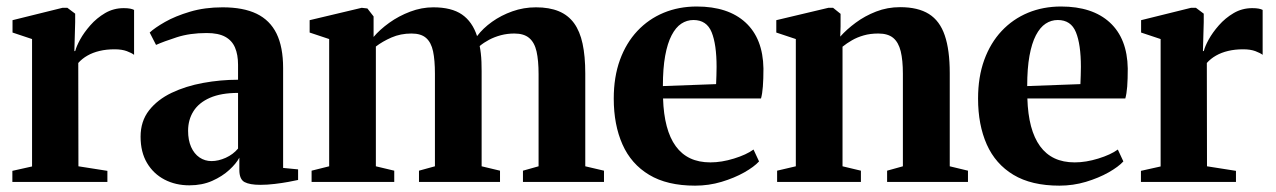

<svg xmlns="http://www.w3.org/2000/svg" viewBox="-20 -559 3920 590"><path d="M18 0V-34L78.5 -47.5V-439L18.5 -459V-497L172 -535H187L211 -517V-491L208.5 -401.5L211.5 -403Q214.5 -416 226.2 -437.5Q238 -459 257.5 -481.2Q277 -503.5 303 -518.8Q329 -534 360 -534Q372 -534 379.8 -532.5Q387.5 -531 392 -528.5V-390.5Q385 -396 369.8 -401.8Q354.5 -407.5 332 -407.5Q307 -407.5 286 -402.5Q265 -397.5 248.8 -388.2Q232.5 -379 220.5 -365.5L221 -48L310 -34V0Z M562 10.5Q519.5 10.5 485.5 -7.2Q451.5 -25 431.8 -58.2Q412 -91.5 412 -139Q412 -186.5 438 -219.8Q464 -253 507.5 -273.8Q551 -294.5 604.2 -304.2Q657.5 -314 711.5 -314V-360Q711.5 -391 702.2 -412.8Q693 -434.5 672 -446Q651 -457.5 615 -457.5Q563.5 -457.5 523.2 -444.5Q483 -431.5 459.5 -421L440 -459Q455.5 -473.5 487 -491.5Q518.5 -509.5 563.8 -523Q609 -536.5 664 -536.5Q727.5 -536.5 768.5 -516.8Q809.5 -497 829.8 -455.8Q850 -414.5 850 -350V-43L896 -38.5V-6Q885 -3.5 866 0Q847 3.5 824.2 6.2Q801.5 9 780 9Q747.5 9 731.5 0.5Q715.5 -8 715.5 -37V-74.5Q706 -56.5 684.5 -36.8Q663 -17 632 -3.2Q601 10.5 562 10.5ZM630 -64Q651 -64 673.8 -74.2Q696.5 -84.5 711.5 -102.5V-273.5Q659.5 -273.5 625.2 -258.5Q591 -243.5 574.5 -217.2Q558 -191 558 -157Q558 -128.5 567.2 -107.5Q576.5 -86.5 593 -75.2Q609.5 -64 630 -64Z M937.5 0V-34.5L991.5 -48V-439L931.5 -459V-497L1091.5 -535L1109 -533L1128 -508.5V-445.5Q1147 -468 1176.2 -489Q1205.5 -510 1240.5 -523.2Q1275.5 -536.5 1311.5 -536.5Q1367.5 -536.5 1399.5 -514.5Q1431.5 -492.5 1446 -448Q1464 -472 1492 -492Q1520 -512 1554.5 -524.2Q1589 -536.5 1627 -536.5Q1668 -536.5 1697 -524.5Q1726 -512.5 1744 -487.8Q1762 -463 1770.2 -424.8Q1778.5 -386.5 1778.5 -333V-48L1836 -34.5V0H1587V-34.5L1635 -48V-331Q1635 -373 1628.8 -400.8Q1622.5 -428.5 1606.2 -442.2Q1590 -456 1560.5 -456Q1539 -456 1519.2 -450.8Q1499.5 -445.5 1483 -436.8Q1466.5 -428 1454 -417.5Q1456 -408 1457.5 -395.2Q1459 -382.5 1459.5 -368.5Q1460 -354.5 1460 -340.5V-48L1516.5 -34.5V0H1267.5V-34.5L1316.5 -48V-332.5Q1316.5 -374 1310.8 -401.2Q1305 -428.5 1289.5 -442.2Q1274 -456 1244.5 -456Q1211 -456 1183 -443.8Q1155 -431.5 1135 -416V-48L1191.5 -34.5V0Z M2116 11.5Q2030 11.5 1974.8 -21.8Q1919.5 -55 1892.8 -115.2Q1866 -175.5 1866 -256Q1866 -322.5 1885 -374.8Q1904 -427 1938.5 -463.8Q1973 -500.5 2019.5 -519.8Q2066 -539 2121 -539Q2217.5 -539 2271 -489.8Q2324.5 -440.5 2326 -348.5Q2326 -315.5 2324.2 -293Q2322.5 -270.5 2318.5 -256.5H2017.5Q2019 -208 2028.8 -171.2Q2038.5 -134.5 2056.5 -109.8Q2074.5 -85 2101 -72.5Q2127.5 -60 2163 -60Q2197.5 -60 2235.5 -71.8Q2273.5 -83.5 2295.5 -99.5L2312.5 -63Q2297.5 -46.5 2267 -29.2Q2236.5 -12 2197.2 -0.2Q2158 11.5 2116 11.5ZM2017 -294.5 2180.5 -300.5Q2181 -314 2181.5 -327Q2182 -340 2182 -353.5Q2182 -422.5 2166.8 -460Q2151.5 -497.5 2111 -497.5Q2090.5 -497.5 2073.5 -486.2Q2056.5 -475 2043.8 -450.5Q2031 -426 2024 -387.5Q2017 -349 2017 -294.5Z M2425.5 -48V-439L2365.5 -459V-497L2525.5 -535H2540L2563 -516.5V-478L2562 -446.5Q2581.5 -468.5 2609.5 -489.2Q2637.5 -510 2672.2 -523.5Q2707 -537 2746 -537Q2801 -537 2834.5 -516Q2868 -495 2883.2 -450.2Q2898.5 -405.5 2898.5 -334.5V-48L2954.5 -34.5V0H2706V-34.5L2754.5 -48V-332.5Q2754.5 -374 2747.8 -401.5Q2741 -429 2724.8 -442.5Q2708.5 -456 2679 -456Q2654 -456 2634 -450.2Q2614 -444.5 2598 -435.2Q2582 -426 2569 -415.5V-48L2625.5 -34.5V0H2368V-34.5Z M3235.5 11.5Q3149.5 11.5 3094.2 -21.8Q3039 -55 3012.2 -115.2Q2985.5 -175.5 2985.5 -256Q2985.5 -322.5 3004.5 -374.8Q3023.5 -427 3058 -463.8Q3092.5 -500.5 3139 -519.8Q3185.5 -539 3240.5 -539Q3337 -539 3390.5 -489.8Q3444 -440.5 3445.5 -348.5Q3445.5 -315.5 3443.8 -293Q3442 -270.5 3438 -256.5H3137Q3138.5 -208 3148.2 -171.2Q3158 -134.5 3176 -109.8Q3194 -85 3220.5 -72.5Q3247 -60 3282.5 -60Q3317 -60 3355 -71.8Q3393 -83.5 3415 -99.5L3432 -63Q3417 -46.5 3386.5 -29.2Q3356 -12 3316.8 -0.2Q3277.5 11.5 3235.5 11.5ZM3136.5 -294.5 3300 -300.5Q3300.5 -314 3301 -327Q3301.5 -340 3301.5 -353.5Q3301.5 -422.5 3286.2 -460Q3271 -497.5 3230.5 -497.5Q3210 -497.5 3193 -486.2Q3176 -475 3163.2 -450.5Q3150.5 -426 3143.5 -387.5Q3136.5 -349 3136.5 -294.5Z M3486 0V-34L3546.5 -47.5V-439L3486.5 -459V-497L3640 -535H3655L3679 -517V-491L3676.5 -401.5L3679.5 -403Q3682.5 -416 3694.2 -437.5Q3706 -459 3725.5 -481.2Q3745 -503.5 3771 -518.8Q3797 -534 3828 -534Q3840 -534 3847.8 -532.5Q3855.5 -531 3860 -528.5V-390.5Q3853 -396 3837.8 -401.8Q3822.5 -407.5 3800 -407.5Q3775 -407.5 3754 -402.5Q3733 -397.5 3716.8 -388.2Q3700.5 -379 3688.5 -365.5L3689 -48L3778 -34V0Z"/></svg>

Font: Merriweather 96pt
Style: Bold
Weight: 700
Version: Version 2.100